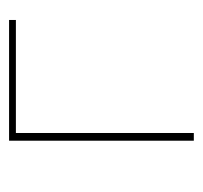

<svg xmlns="http://www.w3.org/2000/svg" viewBox="-32 -415 447 423"><g transform="rotate(-90 191.5 -203.5)"><path d="M359 -407V-392H110V0H93V-407Z"/></g></svg>

Font: EauTestText Thin
Style: Italic
Weight: 250
Italic angle: -12°
Designer: Christian Thalmann (Catharsis Fonts)
Version: Version 0.001;PS 000.001;hotconv 1.0.88;makeotf.lib2.5.64775